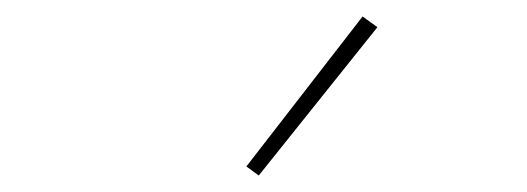

<svg xmlns="http://www.w3.org/2000/svg" viewBox="-20 -797 640 233"><path d="M294 -584 279 -595 420 -777 438 -764Z"/></svg>

Font: Iosevka Slab Thin Extended
Style: Regular
Weight: 100
Width: 7
Monospace: yes
Designer: Belleve Invis
Foundry: Belleve Invis
Version: Version 11.1.1; ttfautohint (v1.8.3)